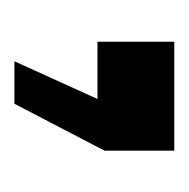

<svg xmlns="http://www.w3.org/2000/svg" viewBox="-18 -126 256 260"><g transform="rotate(90 110.0 4.0)"><path d="M63 112.5 114 0H36.5V-104H184V-9.5L120.5 112.5Z"/></g></svg>

Font: Big Shoulders Stencil Text Thin Medium
Style: Regular
Weight: 500
Version: Version 2.001